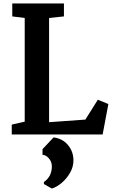

<svg xmlns="http://www.w3.org/2000/svg" viewBox="-20 -778 659 1111"><path d="M48 0ZM123 -74V-674L51 -683V-758H350V-683L264 -674V-71L474 -86L546 -201L607 -176L574 0H48V-57ZM405 150Q405 188 385 222.5Q365 257 336 281Q307 305 280 313L234 287V275Q280 244 280 184Q280 158 262.5 138Q245 118 226 118V85L290 17Q343 24 374 62Q405 100 405 150Z"/></svg>

Font: Martel ExtraBold
Style: Regular
Weight: 800
Designer: Dan Reynolds
Foundry: Dan Reynolds
Version: Version 1.001; ttfautohint (v1.1) -l 5 -r 5 -G 72 -x 0 -D la